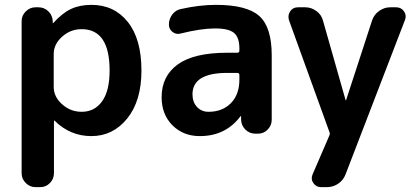

<svg xmlns="http://www.w3.org/2000/svg" viewBox="-20 -550 1712 790"><path d="M201 -328V-192Q201 -152 235.5 -121Q270 -90 316 -90Q369 -90 400 -133Q431 -176 431 -260Q431 -430 316 -430Q270 -430 235.5 -399Q201 -368 201 -328ZM126 220Q103 220 86 203Q69 186 69 163V-463Q69 -486 86 -503Q103 -520 126 -520H138Q162 -520 179 -503.5Q196 -487 197 -463V-456Q197 -455 198 -455Q199 -455 200 -456Q236 -496 272 -513Q308 -530 356 -530Q450 -530 506 -459.5Q562 -389 562 -260Q562 -135 503.5 -62.5Q445 10 356 10Q269 10 205 -53Q204 -54 203 -54Q202 -54 202 -53V163Q202 186 185.5 203Q169 220 146 220Z M915 -250Q772 -250 772 -162Q772 -130 790.5 -110Q809 -90 838 -90Q895 -90 930 -125.5Q965 -161 965 -223V-241Q965 -250 956 -250ZM802 10Q734 10 689.5 -34.5Q645 -79 645 -150Q645 -237 711.5 -285Q778 -333 915 -333H956Q965 -333 965 -342V-350Q965 -396 943 -414.5Q921 -433 865 -433Q807 -433 723 -412Q705 -407 690 -418.5Q675 -430 675 -449Q675 -472 689 -490.5Q703 -509 725 -513Q801 -530 868 -530Q996 -530 1047 -484Q1098 -438 1098 -323V-57Q1098 -34 1081.5 -17Q1065 0 1042 0H1031Q1007 0 990 -16.5Q973 -33 972 -57V-71Q972 -72 971 -72Q969 -72 969 -71Q908 10 802 10Z M1335 -8 1169 -467Q1163 -487 1174 -503.5Q1185 -520 1206 -520H1236Q1261 -520 1282 -504.5Q1303 -489 1309 -465L1402 -138Q1402 -137 1403 -137Q1404 -137 1404 -138L1511 -466Q1519 -490 1540 -505Q1561 -520 1586 -520H1610Q1631 -520 1642.5 -503Q1654 -486 1646 -467L1402 167Q1393 191 1372 205.5Q1351 220 1325 220H1301Q1281 220 1269.5 203.5Q1258 187 1266 168L1335 8Q1337 4 1337 0Q1337 -4 1335 -8Z"/></svg>

Font: Rounded Mplus 1c Bold
Style: Bold
Weight: 700
Version: Version 1.059.20150529